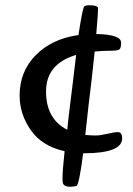

<svg xmlns="http://www.w3.org/2000/svg" viewBox="-20 -574 509 734"><path d="M319 -554Q355 -554 355 -542Q355 -525 348 -444Q443 -442 443 -411Q443 -389 435.5 -384.5Q428 -380 400 -380Q372 -380 342 -377Q329 -255 324 -216.5Q319 -178 314 -129.5Q309 -81 306 -58Q332 -56 347 -56Q362 -56 390.5 -62.5Q419 -69 430 -69Q447 -69 447 -45Q447 12 299 12H298Q282 135 272 137Q258 140 248 140Q224 140 220 125Q219 121 219 101Q219 81 227 4Q141 -15 98 -76Q55 -137 55 -209Q55 -301 117 -363.5Q179 -426 280 -440Q296 -547 303 -550.5Q310 -554 319 -554ZM237 -78Q242 -128 247.5 -169.5Q253 -211 260 -271.5Q267 -332 271 -364Q156 -330 156 -224.5Q156 -119 237 -78Z"/></svg>

Font: Cagliostro
Style: Regular
Weight: 400
Designer: Matthew Desmond
Foundry: Matthew Desmond
Version: Version